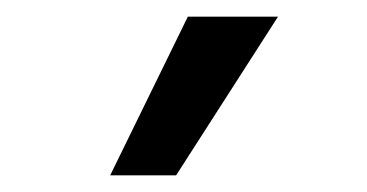

<svg xmlns="http://www.w3.org/2000/svg" viewBox="-20 -766 440 230"><path d="M112 -556 205 -746H313L191 -556Z"/></svg>

Font: Host Grotesk Medium
Style: Italic
Weight: 500
Italic angle: -8°
Designer: Doğukan Karapınar based on Poppins by Indian Type Foundry, Jonny Pinhorn
Foundry: Element Type
Version: Version 1.001; ttfautohint (v1.8.4.7-5d5b)